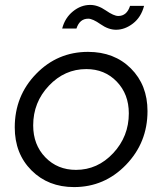

<svg xmlns="http://www.w3.org/2000/svg" viewBox="-20 -749 660 781"><path d="M452 -628Q421 -628 389 -650.5Q357 -673 339 -673Q304 -673 291 -633H233Q244 -676 276.5 -702.5Q309 -729 347 -729Q378 -729 410.5 -706.5Q443 -684 461 -684Q496 -684 509 -725H566Q554 -679 521 -653.5Q488 -628 452 -628ZM281 12Q176 12 108 -56Q40 -124 40 -231Q40 -359 127 -448.5Q214 -538 338 -538Q445 -538 512.5 -470.5Q580 -403 580 -297Q580 -169 492.5 -78.5Q405 12 281 12ZM289 -58Q377 -58 440.5 -126Q504 -194 504 -288Q504 -366 455 -417Q406 -468 331 -468Q243 -468 179 -400.5Q115 -333 115 -239Q115 -160 164.5 -109Q214 -58 289 -58Z"/></svg>

Font: Plus Jakarta Display Light
Style: Italic
Weight: 300
Italic angle: -12°
Designer: Gumpita Rahayu
Foundry: Tokotype Studio
Version: Version 1.000;hotconv 1.0.109;makeotfexe 2.5.65596